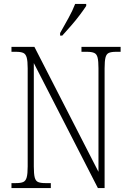

<svg xmlns="http://www.w3.org/2000/svg" viewBox="-20 -951 660 971"><path d="M38 0V-25H61Q85 -25 97.5 -30.5Q110 -36 115 -54Q120 -72 120 -109V-606Q120 -642 115 -660Q110 -678 97.5 -683.5Q85 -689 61 -689H38V-714H154L478 -82V-606Q478 -642 473.5 -660Q469 -678 456 -683.5Q443 -689 420 -689H392V-714H590V-689H567Q543 -689 530.5 -683.5Q518 -678 513.5 -660Q509 -642 509 -605V0H475L151 -632V-109Q151 -72 155.5 -54Q160 -36 172.5 -30.5Q185 -25 209 -25H237V0ZM284 -784Q306 -823 326.5 -860Q347 -897 360 -931H416V-921Q405 -904 384.5 -876.5Q364 -849 339.5 -821Q315 -793 295 -771H284Z"/></svg>

Font: Noto Serif Condensed ExtraLight
Style: Regular
Weight: 200
Width: 3
Designer: Monotype Design Team
Foundry: Monotype Imaging Inc.
Version: Version 2.013; ttfautohint (v1.8.4.7-5d5b)